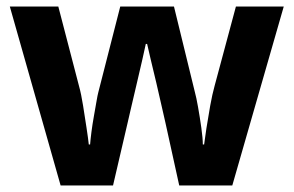

<svg xmlns="http://www.w3.org/2000/svg" viewBox="-20 -566 896 586"><path d="M485 -191Q481 -208 473.5 -241.5Q466 -275 457 -313.5Q448 -352 440 -384.5Q432 -417 429 -432H425Q422 -417 414.5 -384.5Q407 -352 398 -313.5Q389 -275 381 -241Q373 -207 369 -189L325 0H165L10 -546H158L221 -304Q228 -279 233.5 -244Q239 -209 244 -176.5Q249 -144 251 -125H255Q256 -139 259 -162.5Q262 -186 266.5 -211Q271 -236 274.5 -256.5Q278 -277 280 -284L347 -546H511L575 -284Q579 -270 584.5 -239Q590 -208 594.5 -176Q599 -144 599 -125H603Q605 -142 610 -174.5Q615 -207 621.5 -243Q628 -279 635 -304L700 -546H846L689 0H527Z"/></svg>

Font: Noto Sans Malayalam
Style: Regular
Weight: 400
Designer: Jelle Bosma - Monotype Design Team
Foundry: Monotype Imaging Inc.
Version: Version 2.103